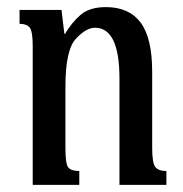

<svg xmlns="http://www.w3.org/2000/svg" viewBox="-20 -520 514 540"><path d="M408 -104Q408 -61 417 -50Q426 -39 448 -39V0H316V-299Q316 -442 247 -442Q222 -442 193 -410.5Q164 -379 164 -276V-102Q164 -58 172.5 -48.5Q181 -39 203 -39V0H72V-391Q72 -432 63.5 -442.5Q55 -453 35 -453V-492H153L161 -425H163Q182 -457 207 -478.5Q232 -500 278 -500Q343 -500 375.5 -456.5Q408 -413 408 -318Z"/></svg>

Font: Noto Serif Armenian Condensed Regular
Style: Regular
Weight: 400
Width: 3
Designer: Monotype Design Team
Foundry: Monotype Imaging Inc.
Version: Version 1.900